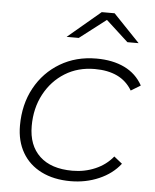

<svg xmlns="http://www.w3.org/2000/svg" viewBox="-52 -769 660 818"><g transform="rotate(5 277.5 -360.5)"><path d="M280 4Q208 4 155 -22.5Q102 -49 73.5 -98Q45 -147 45 -213Q45 -304 83.5 -374.5Q122 -445 190 -485.5Q258 -526 345 -526Q415 -526 465.5 -501.5Q516 -477 543 -428L502 -403Q478 -443 438 -462Q398 -481 342 -481Q270 -481 214.5 -446.5Q159 -412 127 -352Q95 -292 95 -216Q95 -133 144 -87Q193 -41 284 -41Q336 -41 381.5 -60.5Q427 -80 457 -117L492 -89Q458 -45 401.5 -20.5Q345 4 280 4ZM210 -607 350 -725H405L518 -607H470L375 -694L262 -607Z"/></g></svg>

Font: Montserrat Thin Light
Style: Italic
Weight: 300
Italic angle: -11.3°
Version: Version 9.000